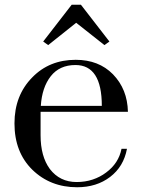

<svg xmlns="http://www.w3.org/2000/svg" viewBox="-20 -779 597 809"><path d="M303 -12Q339 -12 370.5 -22.5Q402 -33 427 -52Q480 -91 492 -152H515Q501 -77 444 -33.5Q387 10 305 10Q192 10 116 -64Q41 -138 41 -259Q41 -377 116 -453Q188 -527 299 -527Q396 -527 456 -466Q517 -403 519 -308H151V-209Q151 -120 190 -67Q232 -12 303 -12ZM298 -505Q231 -505 194 -458Q157 -411 152 -333H409Q409 -505 298 -505ZM282 -759H321L441 -604L420 -589L301 -683L183 -589L162 -604Z"/></svg>

Font: Prata
Style: Regular
Weight: 400
Designer: Cyreal (www.cyreal.org)
Foundry: Cyreal (www.cyreal.org)
Version: Version 1.010